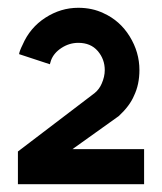

<svg xmlns="http://www.w3.org/2000/svg" viewBox="-20 -906 416 493"><path d="M181 -796Q213 -796 231 -775Q249 -754 249 -726Q249 -709 241 -691Q235 -677 223 -667L26 -517V-433H350V-523H166L285 -608Q313 -634 324 -660Q338 -689 338 -726Q338 -772 313 -812.5Q288 -853 246 -872Q217 -886 181 -886Q136 -886 96.5 -860.5Q57 -835 38 -791Q30 -775 29 -767L108 -741L111 -751Q118 -770 138 -783Q158 -796 181 -796Z"/></svg>

Font: SUIT Heavy
Style: Regular
Weight: 900
Designer: Sunn Youn; Korean Glyphs from Source Han Sans (Sandoll Communications; Soo-young Jang, Joo-yeon Kang)
Foundry: Sunn
Version: Version 1.006